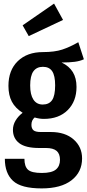

<svg xmlns="http://www.w3.org/2000/svg" viewBox="-20 -832 487 1069"><path d="M447 -502Q426 -492 396.5 -488Q367 -484 323 -484Q365 -464 385.5 -430.5Q406 -397 406 -348Q406 -268 357 -219Q308 -170 224 -170Q199 -170 173 -178Q155 -163 155 -137Q155 -117 166 -107Q177 -97 207 -97H263Q343 -97 390 -55.5Q437 -14 437 50Q437 126 378.5 171.5Q320 217 212 217Q98 217 52.5 175Q7 133 7 52H116Q116 95 136 113Q156 131 213 131Q268 131 291 112Q314 93 314 58Q314 24 295 8Q276 -8 236 -8H198Q122 -8 87 -35Q52 -62 52 -109Q52 -136 66.5 -160.5Q81 -185 106 -204Q65 -230 46 -266Q27 -302 27 -354Q27 -441 79 -491.5Q131 -542 219 -542Q284 -542 326.5 -556Q369 -570 416 -597ZM148 -356Q148 -305 166 -277.5Q184 -250 218 -250Q253 -250 270 -274.5Q287 -299 287 -357Q287 -411 270.5 -435.5Q254 -460 219 -460Q184 -460 166 -435Q148 -410 148 -356ZM331 -721 140 -631 106 -691 281 -812Z"/></svg>

Font: Fira Sans Compressed Medium
Style: Regular
Weight: 500
Width: 1
Designer: bBox Type GmbH & Carrois Corporate GbR & Edenspiekermann AG
Foundry: bBox Type GmbH & Carrois Corporate GbR & Edenspiekermann AG
Version: Version 4.301